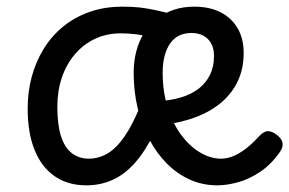

<svg xmlns="http://www.w3.org/2000/svg" viewBox="-20 -539 868 576"><path d="M239 17Q184 17 144.5 -10Q105 -37 84 -88.5Q63 -140 63 -214Q63 -263 75 -308Q87 -353 110.5 -391.5Q134 -430 168.5 -458.5Q203 -487 248 -503Q293 -519 347 -519Q378 -519 399.5 -516.5Q421 -514 444.5 -509Q468 -504 504 -495L441 -424Q413 -433 389.5 -436Q366 -439 343 -439Q300 -439 265 -422.5Q230 -406 204.5 -376Q179 -346 165.5 -306Q152 -266 152 -218Q152 -165 163 -130.5Q174 -96 195.5 -79.5Q217 -63 246 -63Q276 -63 302.5 -78.5Q329 -94 353.5 -129.5Q378 -165 402 -224L442 -139Q415 -84 384 -49.5Q353 -15 317 1Q281 17 239 17ZM632 17Q588 17 550 0Q512 -17 481 -48Q450 -79 427.5 -121.5Q405 -164 393 -214.5Q381 -265 381 -321Q381 -355 389 -385.5Q397 -416 412.5 -440.5Q428 -465 450.5 -482.5Q473 -500 501 -509.5Q529 -519 563 -519Q609 -519 642 -502Q675 -485 693 -454Q711 -423 711 -380Q711 -334 694 -297Q677 -260 645 -232.5Q613 -205 567 -187.5Q521 -170 463 -164L449 -235Q490 -237 522 -246.5Q554 -256 576 -273Q598 -290 610 -314.5Q622 -339 622 -371Q622 -403 604 -421.5Q586 -440 554 -440Q534 -440 518 -432.5Q502 -425 491 -409.5Q480 -394 474 -372Q468 -350 468 -321Q468 -264 483 -216.5Q498 -169 523 -135Q548 -101 579.5 -82Q611 -63 643 -63Q661 -63 679.5 -70.5Q698 -78 717.5 -93Q737 -108 757 -130Q772 -146 784.5 -145.5Q797 -145 811 -134Q825 -123 827.5 -111Q830 -99 821 -85Q795 -47 762 -24.5Q729 -2 695 7.5Q661 17 632 17Z"/></svg>

Font: Playwrite BE WAL
Style: Regular
Weight: 400
Designer: Veronika Burian, José Scaglione
Foundry: TypeTogether
Version: Version 1.002